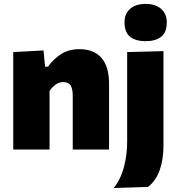

<svg xmlns="http://www.w3.org/2000/svg" viewBox="-20 -768 912 986"><path d="M48 0V-500.5L203.5 -509L211.5 -425.5H226.5Q253 -463.5 292.5 -489.5Q332 -515.5 388 -515.5Q461 -515.5 500.5 -471.5Q540 -427.5 540 -339V0H353.5V-276Q353.5 -311 343 -328.8Q332.5 -346.5 305 -346.5Q282.5 -346.5 265 -333.2Q247.5 -320 234.5 -301V0ZM564.5 197.5Q601.5 149 617.2 87.5Q633 26 633 -41.5V-500.5L819.5 -505.5V-22.5Q819.5 50 800.5 104.5Q781.5 159 740.5 192ZM727.5 -556.5Q677.5 -556.5 648.5 -579Q619.5 -601.5 619.5 -653.5Q619.5 -698.5 648.8 -723.2Q678 -748 728.5 -748Q778.5 -748 807.5 -722.2Q836.5 -696.5 836.5 -653.5Q836.5 -601.5 807.5 -579Q778.5 -556.5 727.5 -556.5Z"/></svg>

Font: Heraclito ExtraBold
Style: Regular
Weight: 800
Designer: Kostas Bartsokas (font) & Cristiano Sobral (main changes)
Foundry: Kostas Bartsokas (font) & Cristiano Sobral (main changes)
Version: Version 1.00;July 8, 2020;FontCreator 13.0.0.2655 64-bit